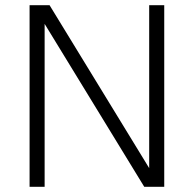

<svg xmlns="http://www.w3.org/2000/svg" viewBox="-20 -720 747 740"><path d="M94 0H152V-628L536 0H613V-700H555V-72L171 -700H94Z"/></svg>

Font: Uncut Sans Light
Style: Regular
Weight: 300
Designer: Kasper Nordkvist
Foundry: UNCUT.wtf
Version: Version 1.304;Glyphs 3.2 (3246)